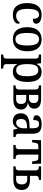

<svg xmlns="http://www.w3.org/2000/svg" viewBox="1424 -2010 825 3712"><g transform="rotate(90 1836.0 -153.5)"><path d="M264 10C382 10 438 -45 438 -90C438 -108 430 -120 416 -128C393 -82 347 -53 286 -53C192 -53 151 -126 151 -266C151 -445 196 -496 265 -496C326 -496 344 -443 344 -377C411 -377 438 -398 438 -444C438 -509 362 -546 264 -546C137 -546 39 -475 39 -265C39 -68 133 10 264 10Z M738 10C881 10 971 -85 971 -269C971 -455 886 -546 738 -546C595 -546 505 -452 505 -269C505 -82 590 10 738 10ZM738 -40C650 -40 617 -118 617 -269C617 -419 650 -496 738 -496C827 -496 859 -419 859 -269C859 -118 827 -40 738 -40Z M1034 239H1306V195H1285C1250 195 1219 187 1219 128V42C1219 8 1217 -42 1215 -76H1219C1246 -22 1293 10 1369 10C1492 10 1564 -79 1564 -269C1564 -464 1497 -546 1369 -546C1290 -546 1244 -509 1217 -451H1213L1201 -536H1034V-492H1046C1083 -492 1113 -483 1113 -423V126C1113 186 1082 195 1046 195H1034ZM1338 -54C1249 -54 1219 -125 1219 -269C1219 -413 1250 -482 1338 -482C1419 -482 1453 -412 1453 -269C1453 -126 1419 -54 1338 -54Z M1631 0H1908C2036 0 2098 -57 2098 -149C2098 -228 2045 -269 1969 -278V-282C2026 -294 2080 -327 2080 -404C2080 -489 2019 -536 1890 -536H1631V-492H1643C1679 -492 1710 -483 1710 -423V-112C1710 -53 1679 -44 1643 -44H1631ZM1815 -302V-483H1879C1945 -483 1971 -451 1971 -395C1971 -335 1945 -302 1879 -302ZM1815 -53V-249H1882C1952 -249 1989 -224 1989 -152C1989 -78 1957 -53 1884 -53Z M2318 10C2393 10 2431 -21 2462 -81H2468L2484 0H2627V-44H2623C2581 -44 2565 -60 2565 -115V-374C2565 -500 2505 -546 2385 -546C2285 -546 2208 -516 2208 -449C2208 -404 2239 -385 2300 -385C2300 -453 2314 -496 2379 -496C2447 -496 2459 -448 2459 -373V-314L2385 -311C2246 -306 2170 -254 2170 -146C2170 -38 2233 10 2318 10ZM2353 -54C2308 -54 2280 -83 2280 -147C2280 -219 2313 -258 2409 -263L2459 -265V-194C2459 -113 2417 -54 2353 -54Z M2781 0H3051V-44H3036C2999 -44 2969 -52 2969 -113V-483H3030C3073 -483 3087 -465 3095 -401L3101 -363H3149L3143 -536H2690L2684 -363H2732L2737 -401C2746 -465 2759 -483 2802 -483H2864V-113C2864 -52 2833 -44 2797 -44H2781Z M3195 0H3457C3574 0 3653 -46 3653 -161C3653 -282 3572 -321 3457 -321H3379V-424C3379 -483 3408 -492 3444 -492H3457V-536H3195V-492H3207C3243 -492 3274 -482 3274 -423V-113C3274 -52 3243 -44 3207 -44H3195ZM3379 -53V-268H3447C3509 -268 3544 -236 3544 -161C3544 -87 3509 -53 3447 -53Z"/></g></svg>

Font: Noto Serif SemiCondensed Medium
Style: Regular
Weight: 500
Width: 4
Designer: Monotype Design Team
Foundry: Monotype Imaging Inc.
Version: Version 2.014